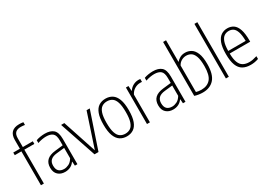

<svg xmlns="http://www.w3.org/2000/svg" viewBox="-8 -1635 3397 2462"><g transform="rotate(-30 1691.0 -404.5)"><path d="M102 0V-501.5H4V-540.5H102V-669.5Q102 -818 250 -818Q263 -818 279.2 -817Q295.5 -816 311 -813V-772Q295 -774.5 281.2 -776Q267.5 -777.5 250 -777.5Q199 -777.5 172.2 -752.5Q145.5 -727.5 145.5 -669.5V-540.5H293.5V-501.5H145.5V0Z M459 8Q395.5 8 355.8 -28.5Q316 -65 316 -134Q316 -204 357 -243Q398 -282 483 -291L599 -304V-375Q599 -454 565.8 -481.2Q532.5 -508.5 470 -508.5Q443.5 -508.5 410.5 -503Q377.5 -497.5 344 -485.5V-527Q371.5 -537.5 407 -543Q442.5 -548.5 473.5 -548.5Q555 -548.5 598.5 -510.5Q642 -472.5 642 -373.5V0H604.5L600.5 -60.5H596.5Q572 -26 536.8 -9Q501.5 8 459 8ZM362 -139.5Q362 -83.5 389.2 -57.5Q416.5 -31.5 466 -31.5Q499 -31.5 535 -48.8Q571 -66 599 -113V-266L483.5 -253.5Q421 -247 391.5 -218.5Q362 -190 362 -139.5Z M895 0 712.5 -540.5H760L924.5 -42.5L1089.5 -540.5H1136.5L954 0Z M1372 9Q1315.5 9 1273.2 -18.5Q1231 -46 1207.5 -107.2Q1184 -168.5 1184 -270Q1184 -372 1207 -433Q1230 -494 1272.2 -521.2Q1314.5 -548.5 1372 -548.5Q1428.5 -548.5 1470.8 -521.2Q1513 -494 1536.2 -433Q1559.5 -372 1559.5 -270Q1559.5 -168.5 1536.5 -107.2Q1513.5 -46 1471.5 -18.5Q1429.5 9 1372 9ZM1372 -30.5Q1415 -30.5 1447 -51.5Q1479 -72.5 1496.5 -124.2Q1514 -176 1514 -268Q1514 -362 1496.5 -414.5Q1479 -467 1447 -488Q1415 -509 1372 -509Q1328.5 -509 1296.8 -488Q1265 -467 1247.5 -415.5Q1230 -364 1230 -272Q1230 -178 1247.2 -125.5Q1264.5 -73 1296.5 -51.8Q1328.5 -30.5 1372 -30.5Z M1672 0V-540.5H1710L1713.5 -467.5H1717.5Q1743.5 -506 1780.8 -525.5Q1818 -545 1858.5 -545Q1867.5 -545 1874.5 -544.2Q1881.5 -543.5 1886.5 -543V-500Q1878.5 -501 1872.2 -501Q1866 -501 1857 -501Q1816 -501 1776.8 -477.8Q1737.5 -454.5 1715.5 -410V0Z M2059 8Q1995.5 8 1955.8 -28.5Q1916 -65 1916 -134Q1916 -204 1957 -243Q1998 -282 2083 -291L2199 -304V-375Q2199 -454 2165.8 -481.2Q2132.5 -508.5 2070 -508.5Q2043.5 -508.5 2010.5 -503Q1977.5 -497.5 1944 -485.5V-527Q1971.5 -537.5 2007 -543Q2042.5 -548.5 2073.5 -548.5Q2155 -548.5 2198.5 -510.5Q2242 -472.5 2242 -373.5V0H2204.5L2200.5 -60.5H2196.5Q2172 -26 2136.8 -9Q2101.5 8 2059 8ZM1962 -139.5Q1962 -83.5 1989.2 -57.5Q2016.5 -31.5 2066 -31.5Q2099 -31.5 2135 -48.8Q2171 -66 2199 -113V-266L2083.5 -253.5Q2021 -247 1991.5 -218.5Q1962 -190 1962 -139.5Z M2496.5 9Q2466.5 9 2433.8 4Q2401 -1 2377 -10V-808H2420.5V-489.5H2424Q2442 -512.5 2474 -530.5Q2506 -548.5 2550 -548.5Q2597 -548.5 2637.5 -524.5Q2678 -500.5 2702.5 -442Q2727 -383.5 2727 -280Q2727 -128.5 2666.2 -59.8Q2605.5 9 2496.5 9ZM2497 -31Q2585.5 -31 2633.5 -86.5Q2681.5 -142 2681.5 -275.5Q2681.5 -370.5 2662.8 -420.5Q2644 -470.5 2612.8 -489.2Q2581.5 -508 2543 -508Q2507 -508 2473.2 -489.2Q2439.5 -470.5 2420.5 -434V-41.5Q2435 -37 2456.5 -34Q2478 -31 2497 -31Z M2840.5 0V-808H2884V0Z M3205.5 9Q3137.5 9 3090.8 -17.8Q3044 -44.5 3020.2 -105.8Q2996.5 -167 2996.5 -270.5Q2996.5 -373 3019.8 -434Q3043 -495 3083.5 -521.8Q3124 -548.5 3175.5 -548.5Q3227.5 -548.5 3265.8 -522.2Q3304 -496 3325 -435Q3346 -374 3346 -270V-252.5H3042.5Q3043.5 -168.5 3062.5 -120.2Q3081.5 -72 3118.2 -51.5Q3155 -31 3209 -31Q3232.5 -31 3259.5 -36Q3286.5 -41 3322 -52V-11Q3289 0.5 3260.8 4.8Q3232.5 9 3205.5 9ZM3175.5 -510Q3138.5 -510 3109 -491.2Q3079.5 -472.5 3061.5 -424.8Q3043.5 -377 3042.5 -290.5H3301Q3300 -377 3283.8 -424.8Q3267.5 -472.5 3239.8 -491.2Q3212 -510 3175.5 -510Z"/></g></svg>

Font: Encode Sans Cnd XLt
Style: Regular
Weight: 200
Width: 3
Designer: Multiple Designers
Foundry: Impallari Type
Version: Version 3.002; ttfautohint (v1.8.3) -l 8 -r 50 -G 200 -x 14 